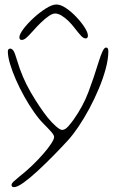

<svg xmlns="http://www.w3.org/2000/svg" viewBox="-20 -636 528 832"><path d="M40.5 175Q34.5 175 32.2 172Q30 169 30 165.5Q30 159 40 149.8Q50 140.5 63 130Q92.5 107 119.5 81Q146.5 55 168 30.2Q189.5 5.5 202 -13.8Q214.5 -33 214.5 -42.5Q214.5 -50.5 202 -64.8Q189.5 -79 168.5 -100Q148.5 -120 127 -150.8Q105.5 -181.5 85.2 -217.8Q65 -254 49 -290.5Q33 -327 23.5 -359Q14 -391 14 -413.5Q14 -417.5 15.5 -420.2Q17 -423 19.2 -424.2Q21.5 -425.5 23.5 -425.5Q32 -425.5 38.2 -416.2Q44.5 -407 53 -377.5Q75.5 -300.5 113.5 -235.5Q151.5 -170.5 186.5 -126.5Q204 -105 222.2 -89Q240.5 -73 249 -73Q262 -73 275.5 -88.2Q289 -103.5 299.5 -118.5Q339.5 -175 362.8 -236.2Q386 -297.5 408.5 -371Q416.5 -396.5 424.2 -413.2Q432 -430 439.5 -430Q445 -430 447.2 -425.5Q449.5 -421 449.5 -415Q449.5 -380.5 438.2 -338.5Q427 -296.5 408.2 -251.8Q389.5 -207 366.8 -164.8Q344 -122.5 320 -87Q296 -51.5 275 -28.5Q247.5 1.5 213 36.8Q178.5 72 144.5 103.5Q110.5 135 82.8 155Q55 175 40.5 175ZM74.5 -463Q64 -463 64 -474Q64 -487 81.5 -510.5Q99 -534 125.5 -558.2Q152 -582.5 179 -599.5Q206 -616.5 224.5 -616.5Q243 -616.5 266.2 -600.8Q289.5 -585 311.2 -562Q333 -539 347 -516.8Q361 -494.5 361 -481.5Q361 -476 358.5 -472.8Q356 -469.5 352 -469.5Q342 -469.5 332 -480Q322 -490.5 303 -515Q290.5 -531.5 275.8 -545.8Q261 -560 246.2 -568.8Q231.5 -577.5 218.5 -577.5Q207.5 -577.5 191.5 -566.5Q175.5 -555.5 157.8 -538.5Q140 -521.5 123.5 -502.5Q103 -479.5 93 -471.2Q83 -463 74.5 -463Z"/></svg>

Font: Gluten Thin Thin
Style: Regular
Weight: 250
Version: Version 1.300